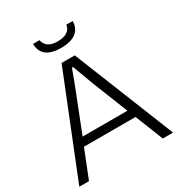

<svg xmlns="http://www.w3.org/2000/svg" viewBox="-200 -1002 1058 1135"><g transform="rotate(-30 329.0 -434.0)"><path d="M327 -764C437 -764 465 -819 465 -868H421C419 -846 404 -808 329 -808C255 -808 244 -846 238 -868H194C194 -819 219 -764 327 -764ZM9 0H75L151 -191H503L579 0H649L374 -686H284ZM174 -247 269 -488C285 -527 309 -593 323 -631H331C349 -581 376 -509 384 -488L480 -247Z"/></g></svg>

Font: Archivo ExtraLight
Style: Regular
Weight: 200
Designer: Hector Gatti
Foundry: Omnibus-Type
Version: Version 2.001